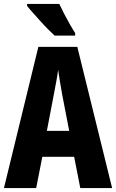

<svg xmlns="http://www.w3.org/2000/svg" viewBox="-20 -951 587 971"><path d="M386 0 355 -158H194L163 0H0L174 -714H371L547 0ZM295 -470Q288 -509 283 -539Q278 -569 274 -598Q271 -573 264.5 -538Q258 -503 252 -472L217 -289H330ZM280 -931Q289 -911 304 -882Q319 -853 334.5 -826Q350 -799 360 -784V-771H256Q243 -783 223.5 -802.5Q204 -822 183.5 -845Q163 -868 145 -888Q127 -908 117 -921V-931Z"/></svg>

Font: Noto Sans Sinhala ExtraCondensed ExtraBold
Style: Regular
Weight: 800
Width: 2
Designer: Jelle Bosma - Monotype Design Team
Foundry: Monotype Imaging Inc.
Version: Version 2.006; ttfautohint (v1.8.4.7-5d5b)